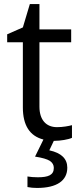

<svg xmlns="http://www.w3.org/2000/svg" viewBox="-20 -679 393 939"><path d="M332 -66.9C316.4 -62.5 287.6 -57.1 258.8 -57.1C205.6 -57.1 172.9 -92.8 172.9 -157.2V-472.2H328.1V-535.2H172.9V-659.2H126L91.8 -544.9L15.1 -511.2V-472.2H91.8V-153.8C91.8 -65.9 125.5 -13.7 192.4 3.4L151.4 86.9C187 92.3 210.9 99.6 224.1 107.9C236.8 116.7 243.2 127.9 243.2 142.1C243.2 177.2 216.3 188 165 188C146 188 128.9 186.5 114.3 184.1V235.8C128.9 238.8 144.5 240.2 161.1 240.2C258.8 240.2 309.1 204.1 309.1 141.1C309.1 97.2 279.8 68.8 221.2 56.2L243.2 9.8H247.1C274.4 9.8 314.5 3.4 332 -4.9Z"/></svg>

Font: OpenSansEmoji
Style: Regular
Weight: 400
Foundry: MorbZ
Version: Version 1.000;PS 001.000;hotconv 1.0.70;makeotf.lib2.5.58329